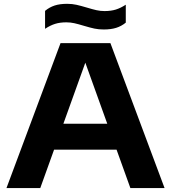

<svg xmlns="http://www.w3.org/2000/svg" viewBox="-20 -960 872 980"><path d="M645.5 0 575 -196H256L185.5 0H13L289 -740H543.5L820 0ZM303.5 -328.5H527.5L415.5 -640ZM407.5 -828.5Q379.5 -837 359.5 -841.5Q339.5 -846 318.5 -846Q286 -846 261.2 -838.2Q236.5 -830.5 210 -813V-904.5Q232 -923 258.8 -931.8Q285.5 -940.5 322.5 -940.5Q348.5 -940.5 370.5 -935.5Q392.5 -930.5 424.5 -921Q452.5 -912.5 472.5 -908Q492.5 -903.5 513.5 -903.5Q546 -903.5 571 -911.2Q596 -919 622 -936V-844.5Q600 -826.5 573.2 -818Q546.5 -809.5 509.5 -809.5Q484 -809.5 462.5 -814Q441 -818.5 407.5 -828.5Z"/></svg>

Font: Encode Sans Expanded
Style: Bold
Weight: 700
Width: 7
Designer: Multiple Designers
Foundry: Impallari Type
Version: Version 2.000